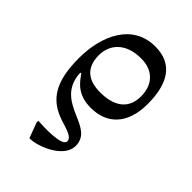

<svg xmlns="http://www.w3.org/2000/svg" viewBox="-213 -569 894 894"><g transform="rotate(45 233.5 -122.5)"><path d="M267 -481C117 -481 53 -340 53 -191C53 -37 100 30 186 64C228 81 289 89 289 121C289 158 158 151 126 149V161L154 236C214 236 332 185 332 109C332 -14 136 33 108 -123C107 -130 106 -137 106 -148H112C136 -113 169 -66 256 -66C361 -66 431 -133 431 -266C431 -399 383 -481 267 -481ZM384 -270C384 -177 314 -148 236 -148C167 -148 109 -175 109 -267C109 -334 155 -395 259 -395C347 -395 384 -337 384 -270Z"/></g></svg>

Font: mjx-stx-n
Style: Regular
Weight: 500
Version: 1.0.0